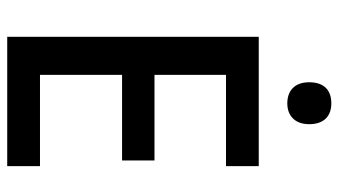

<svg xmlns="http://www.w3.org/2000/svg" viewBox="-228 -732 960 545"><g transform="rotate(90 252.5 -460.0)"><path d="M274 -920C238 -920 214 -901 214 -857C214 -815 239 -795 274 -795C307 -795 333 -815 333 -857C333 -901 308 -920 274 -920ZM452 0V-93H193V-326H436V-418H193V-621H452V-714H85V0Z"/></g></svg>

Font: Noto Sans Bengali SemiCondensed Medium
Style: Regular
Weight: 500
Width: 4
Designer: Joana Ranito - Universal Thirst; Jelle Bosma - Monotype Design Team
Foundry: Universal Thirst ehf.
Version: Version 3.000